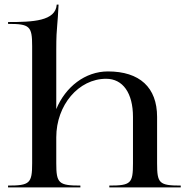

<svg xmlns="http://www.w3.org/2000/svg" viewBox="-20 -816 817 836"><path d="M15 0H330V-8C235.5 -8 225 -17.9 225 -105V-218C225 -358.4 322.2 -473 442 -473C515.1 -473 559 -410.8 559 -307V-105C559 -17.6 550.2 -8 456 -8V0H767V-8C672.8 -8 664 -17.9 664 -105V-307C664 -435.2 588.2 -505 450 -505C351 -505 265.1 -437.9 225 -340.9V-600C225 -658.2 226.8 -679.2 229.2 -707.5C230.9 -727.4 232.9 -751.4 235 -796H227C222 -724 123.7 -720 15 -720V-712C109.5 -712 120 -702.1 120 -615V-105C120 -17.9 109.5 -8 15 -8Z"/></svg>

Font: Prida01
Style: Bold
Weight: 700
Designer: gluk
Foundry: gluk
Version: Version 00.072